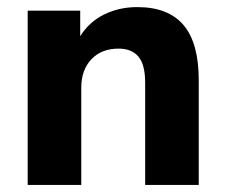

<svg xmlns="http://www.w3.org/2000/svg" viewBox="-20 -521 635 541"><path d="M58 0V-491H206V-419Q231 -459 273 -480Q315 -501 367 -501Q454 -501 497 -450.5Q540 -400 540 -295V0H389V-288Q389 -339 370 -361.5Q351 -384 314 -384Q266 -384 237.5 -354Q209 -324 209 -274V0Z"/></svg>

Font: Nunito Sans ExtraBold
Style: Regular
Weight: 800
Designer: Vernon Adams
Foundry: Vernon Adams
Version: Version 3.101; ttfautohint (v1.8.4.7-5d5b);gftools[0.9.27]